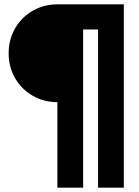

<svg xmlns="http://www.w3.org/2000/svg" viewBox="-20 -718 640 887"><path d="M245 -246Q183 -246 131.5 -275.5Q80 -305 50 -356.5Q20 -408 20 -472Q20 -536 50 -587.5Q80 -639 131.5 -668.5Q183 -698 245 -698H552V149H433V-582H364V149H245Z"/></svg>

Font: iA Writer Quattro V
Style: Regular
Weight: 400
Designer: Mike Abbink, Paul van der Laan, Pieter van Rosmalen, Oliver Reichenstein
Foundry: Information Architects Inc.
Version: Version 2.000